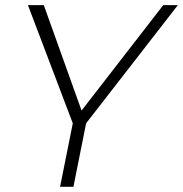

<svg xmlns="http://www.w3.org/2000/svg" viewBox="-20 -718 704 738"><path d="M87.4 -698.2H148.4L293.5 -293L607.4 -698.2H663.6L311 -244.1L262.2 0H210.9L259.8 -244.1Z"/></svg>

Font: Sansation Light
Style: Light Italic
Weight: 300
Designer: Bernd Montag
Version: Version 1.301